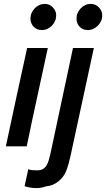

<svg xmlns="http://www.w3.org/2000/svg" viewBox="-20 -750 544 984"><path d="M195 -596Q169 -596 152.5 -613Q136 -630 136 -655Q136 -670 142 -683.5Q148 -697 158 -707.5Q168 -718 181.5 -724Q195 -730 210 -730Q234 -730 251 -712Q268 -694 268 -671Q268 -656 262 -642.5Q256 -629 246 -618.5Q236 -608 223 -602Q210 -596 195 -596ZM225 -504Q198 -377 170.5 -252Q143 -127 117 0H10Q37 -127 64 -252Q91 -377 119 -504ZM430 -596Q404 -596 388 -613Q372 -630 372 -655Q372 -670 378 -683.5Q384 -697 394 -707.5Q404 -718 417 -724Q430 -730 445 -730Q470 -730 487 -712Q504 -694 504 -671Q504 -656 498 -642.5Q492 -629 481.5 -618.5Q471 -608 458 -602Q445 -596 430 -596ZM216 205Q193 214 166 214Q151 214 133.5 211Q116 208 106 204Q111 182 115.5 160.5Q120 139 125 117Q134 121 144.5 122Q155 123 171 123Q188 123 199.5 116.5Q211 110 218 98.5Q225 87 229.5 72Q234 57 238 40Q267 -97 296 -232Q325 -367 354 -504H461L341 51Q331 96 319 126.5Q307 157 280 179Q252 202 216 205Z"/></svg>

Font: Rosa Sans Medium
Style: Italic
Weight: 500
Italic angle: -12°
Designer: Pentagram / MCKL
Foundry: Pentagram / MCKL
Version: Version 1.005;September 16, 2019;FontCreator 11.5.0.2425 64-